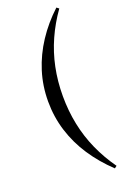

<svg xmlns="http://www.w3.org/2000/svg" viewBox="-172 -791 683 1030"><g transform="rotate(-20 169.0 -276.0)"><path d="M165 -276Q165 -192 181 -114Q197 -36 229 35.5Q261 107 308 173L295 183Q228 120 180 47.5Q132 -25 106.5 -106.5Q81 -188 81 -276Q81 -365 106.5 -446Q132 -527 180 -600Q228 -673 295 -735L308 -725Q261 -659 229 -587.5Q197 -516 181 -438.5Q165 -361 165 -276Z"/></g></svg>

Font: Source Serif 4 60pt SemiBold
Style: Regular
Weight: 600
Version: Version 4.004;hotconv 1.0.116;makeotfexe 2.5.65601